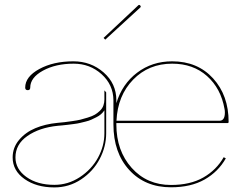

<svg xmlns="http://www.w3.org/2000/svg" viewBox="-20 -778 1005 800"><path d="M411.6 -620.1 555.7 -755.4Q559.6 -759.8 564 -755.4Q568.4 -751 564.9 -747.1L418.5 -612.8ZM415 -318.4Q409.2 -309.6 400.9 -302.2Q392.6 -294.9 381.1 -289.3Q369.6 -283.7 360.4 -279.3Q351.1 -274.9 335.7 -271.2Q320.3 -267.6 311.8 -265.4Q303.2 -263.2 285.6 -261Q268.1 -258.8 262.7 -258.1Q257.3 -257.3 239.7 -255.6Q222.2 -253.9 220.7 -253.9Q144 -246.1 94.2 -211.4Q44.4 -176.8 44.4 -122.1Q44.4 -73.2 90.1 -40.5Q135.7 -7.8 206.5 -7.8Q263.7 -7.8 312.5 -39.8Q361.3 -71.8 388.2 -120.8Q415 -169.9 415 -222.7ZM415 -401.4 422.4 -393.1V-222.7Q422.4 -167 395.3 -115.5Q368.2 -64 317.9 -30.5Q267.6 2.9 206.5 2.9Q131.8 2.9 82.3 -32Q32.7 -66.9 32.7 -122.1Q32.7 -163.1 59.3 -194.8Q85.9 -226.6 127.2 -243.9Q168.5 -261.2 219.7 -266.1Q240.7 -268.1 249 -269Q257.3 -270 280 -273.2Q302.7 -276.4 314.7 -279.3Q326.7 -282.2 345.7 -288.1Q364.7 -293.9 375.7 -300.5Q386.7 -307.1 397 -317.1Q407.2 -327.1 411.1 -339.4Q415 -351.1 415 -363.8ZM465.3 -274.9H894.5Q917 -274.9 917 -309.1Q917 -317.4 915.5 -324.2Q900.4 -409.7 842.5 -461.2Q784.7 -512.7 697.3 -512.7Q599.6 -512.7 534.9 -446.3Q470.2 -379.9 465.3 -274.9ZM452.6 -259.8V-360.4Q452.1 -424.8 403.3 -468.8Q354.5 -512.7 287.1 -512.7Q211.9 -512.7 158.9 -483.6Q106 -454.6 106 -413.1Q106 -402.3 95.7 -402.3Q85 -402.3 85 -413.1Q85 -458.5 143.8 -490.5Q202.6 -522.5 285.6 -522.5Q358.9 -522.5 411.9 -476.1Q464.8 -429.7 464.8 -360.4V-348.1Q488.8 -427.7 551.3 -475.1Q613.8 -522.5 697.3 -522.5Q803.2 -522.5 867.9 -451.4Q932.6 -380.4 932.6 -270Q932.6 -265.1 927.7 -265.1H464.8V-259.8Q464.8 -149.9 528.6 -78.6Q592.3 -7.3 692.4 -7.3Q772.9 -7.3 827.4 -38.6Q881.8 -69.8 912.1 -123L920.9 -118.2Q889.6 -62.5 832.5 -30Q775.4 2.4 692.4 2.4Q584.5 2.4 518.6 -69.6Q452.6 -141.6 452.6 -259.8Z"/></svg>

Font: ZnikomitNo25
Style: Regular
Weight: 100
Designer: gluk
Foundry: gluk
Version: Version 0.56